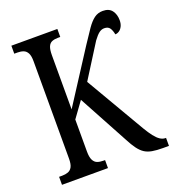

<svg xmlns="http://www.w3.org/2000/svg" viewBox="-132 -824 840 926"><g transform="rotate(-20 288.5 -360.5)"><path d="M28 0V-41H44Q61 -41 74.5 -46Q88 -51 95.5 -65Q103 -79 103 -107V-607Q103 -635 95.5 -649Q88 -663 75 -668Q62 -673 45 -673H28V-714H264V-673H252Q235 -673 222 -668Q209 -663 202.5 -648Q196 -633 196 -604V-326L369 -594Q397 -637 416.5 -665Q436 -693 455 -707Q474 -721 499 -721Q531 -721 546 -701Q561 -681 561 -651Q561 -633 554.5 -620Q548 -607 538 -600.5Q528 -594 518 -594Q514 -615 505.5 -627.5Q497 -640 477 -640Q463 -640 450.5 -630.5Q438 -621 421 -598L312 -425L489 -122Q505 -95 519 -77Q533 -59 546.5 -50Q560 -41 574 -41H577V0H546Q514 0 491.5 -4Q469 -8 453 -18.5Q437 -29 422.5 -48.5Q408 -68 392 -99L254 -354L196 -274V-110Q196 -81 203.5 -66Q211 -51 224 -46Q237 -41 255 -41H264V0Z"/></g></svg>

Font: Noto Serif ExtraCondensed
Style: Regular
Weight: 400
Width: 2
Designer: Monotype Design Team
Foundry: Monotype Imaging Inc.
Version: Version 2.013